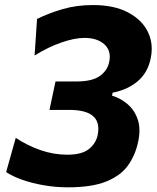

<svg xmlns="http://www.w3.org/2000/svg" viewBox="-20 -748 636 780"><path d="M255.5 13Q205.5 13 157 4.5Q108.5 -4 68.8 -18.2Q29 -32.5 5 -49L44 -188Q90.5 -157 144.2 -138.2Q198 -119.5 253 -119.5Q312.5 -119.5 341.2 -142.5Q370 -165.5 377 -200.5Q379.5 -213.5 379.5 -225Q379.5 -301.5 261.5 -301.5H181L205.5 -417H289.5Q354 -417 384.8 -438.8Q415.5 -460.5 423 -493.5Q426 -506 426 -517Q426 -547.5 404.5 -567.5Q375.5 -594 323 -594Q283 -594 229 -575.2Q175 -556.5 120.5 -522.5L130.5 -671Q178 -694.5 234.5 -711Q291 -727.5 358 -727.5Q443.5 -727.5 500.2 -697.5Q557 -667.5 581 -618Q596.5 -586 596.5 -550Q596.5 -530.5 592 -510Q580 -452 538.8 -417.5Q497.5 -383 437.5 -371.5L435 -359.5Q469 -349.5 497.5 -325.5Q526 -301.5 539.5 -263Q546.5 -242.5 546.5 -218Q546.5 -195.5 540.5 -169Q529.5 -117.5 500.2 -76.2Q471 -35 412.5 -11Q354 13 255.5 13Z"/></svg>

Font: Heraclito
Style: Bold Italic
Weight: 700
Italic angle: -12°
Designer: Kostas Bartsokas (font) & Cristiano Sobral (main changes)
Foundry: Kostas Bartsokas (font) & Cristiano Sobral (main changes)
Version: Version 1.00;July 8, 2020;FontCreator 13.0.0.2655 64-bit